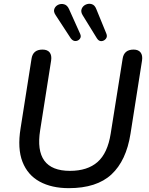

<svg xmlns="http://www.w3.org/2000/svg" viewBox="-20 -970 773 999"><path d="M338 9Q249 9 186.5 -25Q124 -59 97 -128Q70 -197 87 -302L144 -664Q151 -712 201 -712Q227 -712 238.5 -697Q250 -682 246 -655L189 -293Q155 -81 344 -81Q435 -81 487.5 -127Q540 -173 556 -275L618 -664Q625 -712 675 -712Q700 -712 711.5 -697Q723 -682 719 -655L659 -274Q637 -134 560 -62.5Q483 9 338 9ZM484 -771 410 -891Q399 -909 405 -924Q411 -939 426 -946Q441 -953 457 -948.5Q473 -944 481 -923L533 -796Q540 -780 531 -768.5Q522 -757 508 -756Q494 -755 484 -771ZM348 -771 269 -892Q257 -910 263 -924.5Q269 -939 283.5 -945.5Q298 -952 314 -947.5Q330 -943 339 -923L397 -794Q404 -779 395.5 -768Q387 -757 373 -756.5Q359 -756 348 -771Z"/></svg>

Font: Nunito SemiBold
Style: Italic
Weight: 600
Italic angle: -9°
Designer: Vernon Adams
Foundry: Vernon Adams
Version: Version 3.601; ttfautohint (v1.8.2.53-6de2)